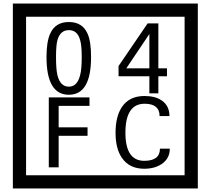

<svg xmlns="http://www.w3.org/2000/svg" viewBox="-20 -980 1195 1090"><path d="M1103 90H53V-960H1103ZM1028 15V-885H128V15ZM497 -656Q497 -442 371 -442Q244 -442 244 -656Q244 -744 265 -789Q294 -855 371 -855Q448 -855 477 -789Q497 -745 497 -656ZM444 -656Q444 -723 435 -752Q420 -809 371 -809Q322 -809 306 -752Q298 -723 298 -656Q298 -587 306 -553Q322 -488 371 -488Q419 -488 435 -554Q444 -587 444 -656ZM928 -547H879V-450H828V-547H653V-605L818 -847H879V-592H928ZM828 -592V-787L697 -592ZM488 -379H313V-257H477V-209H313V-30H257V-427H488ZM944 -136Q944 -80 898 -49Q858 -22 799 -22Q714 -22 672 -84Q636 -136 636 -226Q636 -317 671 -371Q713 -435 800 -435Q862 -435 899 -409Q942 -379 942 -321H886Q886 -391 801 -391Q692 -391 692 -226Q692 -67 799 -67Q888 -67 888 -136Z"/></svg>

Font: Unicode BMP Fallback SIL
Style: Regular
Weight: 400
Foundry: NRSI, SIL International
Version: Version 5.1 Based on Unicode 5.1